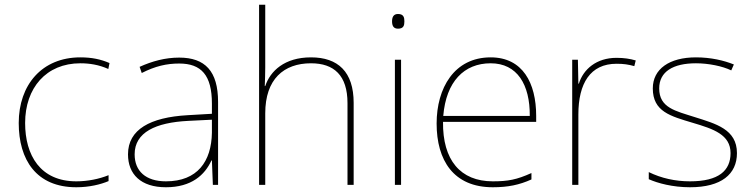

<svg xmlns="http://www.w3.org/2000/svg" viewBox="-20 -780 3176 810"><path d="M302 10C357 10 405 -2 438 -16V-41C399 -25 350 -15 302 -15C150 -15 86 -125 86 -261C86 -409 175 -513 319 -513C357 -513 397 -507 437 -489L442 -514C405 -530 367 -538 319 -538C157 -538 59 -422 59 -261C59 -106 133 10 302 10Z M736 -537C677 -537 622 -522 569 -498L578 -472C635 -501 683 -512 736 -512C829 -512 874 -463 874 -343V-300L771 -294C614 -285 520 -234 520 -129C520 -45 574 10 680 10C788 10 844 -42 872 -103H874L878 0H900V-350C900 -480 845 -537 736 -537ZM773 -270 874 -275V-220C872 -99 813 -15 680 -15C595 -15 548 -58 548 -129C548 -222 637 -263 773 -270Z M1099 -496V-760H1073V0H1099V-302C1099 -446 1177 -513 1292 -513C1389 -513 1446 -462 1446 -345V0H1472V-346C1472 -477 1406 -538 1292 -538C1180 -538 1120 -480 1099 -417H1097C1098 -446 1099 -466 1099 -496Z M1659 -721C1639 -721 1634 -706 1634 -690C1634 -673 1639 -659 1659 -659C1683 -659 1686 -673 1686 -690C1686 -706 1683 -721 1659 -721ZM1672 -528H1646V0H1672Z M2050 -538C1896 -538 1822 -408 1822 -259C1822 -104 1893 10 2059 10C2123 10 2171 0 2222 -23V-50C2160 -22 2123 -15 2059 -15C1922 -15 1847 -105 1849 -266H2242V-291C2242 -430 2185 -538 2050 -538ZM2050 -513C2162 -513 2216 -423 2215 -291H1850C1862 -436 1938 -513 2050 -513Z M2581 -536C2496 -536 2441 -488 2422 -427H2420L2418 -528H2394V0H2420V-297C2420 -428 2470 -511 2581 -511C2611 -511 2631 -508 2656 -501L2662 -525C2638 -532 2613 -536 2581 -536Z M3089 -134C3089 -235 2999 -258 2911 -286C2830 -312 2761 -325 2761 -407C2761 -478 2820 -513 2916 -513C2969 -513 3028 -501 3065 -483L3076 -508C3034 -525 2979 -538 2916 -538C2804 -538 2734 -489 2734 -407C2734 -309 2809 -290 2902 -262C2990 -236 3062 -212 3062 -134C3062 -60 3012 -15 2891 -15C2829 -15 2770 -28 2717 -54V-24C2755 -7 2818 10 2891 10C3023 10 3089 -45 3089 -134Z"/></svg>

Font: Noto Sans Lao Thin
Style: Regular
Weight: 100
Designer: Monotype Design Team
Foundry: Monotype Imaging Inc.
Version: Version 2.003